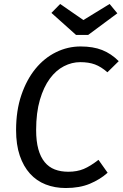

<svg xmlns="http://www.w3.org/2000/svg" viewBox="-20 -935 618 967"><path d="M324 -70Q368 -70 401.5 -84Q435 -98 476 -130L522 -65Q484 -31 432.5 -9.5Q381 12 311 12Q256 12 210 -6Q164 -24 131 -60.5Q98 -97 79.5 -151.5Q61 -206 61 -280Q61 -378 87.5 -456Q114 -534 158.5 -588.5Q203 -643 262 -672Q321 -701 386 -701Q449 -701 494.5 -683Q540 -665 578 -627L521 -571Q489 -599 458 -610.5Q427 -622 384 -622Q342 -622 302 -601.5Q262 -581 231 -539Q200 -497 181 -432.5Q162 -368 162 -280Q162 -224 173 -184Q184 -144 205 -118.5Q226 -93 256 -81.5Q286 -70 324 -70ZM532 -915 571 -868 424 -759H363L239 -870L283 -915L400 -834Z"/></svg>

Font: Yekcdsyqcyvpieeyorgstswgcgt
Style: Regular
Weight: 400
Italic angle: -8°
Designer: Carrois Corporate & Edenspiekermann
Foundry: Carrois Corporate GbR & Edenspiekermann AG
Version: Version 2.001